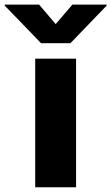

<svg xmlns="http://www.w3.org/2000/svg" viewBox="-94 -794 472 814"><path d="M228.5 0H55.2V-545.4H228.5ZM-73.7 -774.4H71.8L142.1 -691.9L212.9 -774.4H357.9V-770L204.6 -610.8H80.1L-73.7 -770Z"/></svg>

Font: My Font
Style: Regular
Weight: 500
Designer: Rasmus Andersson
Foundry: rsms
Version: Version 0.001